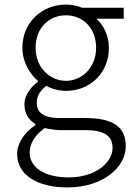

<svg xmlns="http://www.w3.org/2000/svg" viewBox="-20 -567 583 841"><path d="M275 254C431 254 531 166 531 73C531 -12 474 -50 353 -50H241C164 -50 141 -79 141 -117C141 -151 160 -173 183 -191C207 -177 240 -169 269 -169C374 -169 457 -247 457 -357C457 -411 434 -457 402 -485H522V-533H340C323 -540 298 -547 269 -547C164 -547 78 -469 78 -358C78 -294 112 -241 146 -213V-209C122 -191 87 -156 87 -110C87 -68 108 -40 135 -24V-19C86 14 55 61 55 108C55 198 142 254 275 254ZM269 -213C198 -213 136 -271 136 -358C136 -446 196 -500 269 -500C341 -500 401 -446 401 -358C401 -271 339 -213 269 -213ZM282 210C173 210 110 166 110 101C110 65 130 26 176 -6C203 0 231 3 243 3H352C431 3 473 24 473 81C473 145 398 210 282 210Z"/></svg>

Font: Noto Sans JP Light
Style: Regular
Weight: 300
Designer: Ryoko NISHIZUKA (kana & ideographs); Paul D. Hunt (Latin, Greek & Cyrillic); Wenlong ZHANG (bopomofo); Sandoll Communica
Foundry: Adobe Systems Incorporated
Version: Version 1.004;PS 1.004;hotconv 1.0.82;makeotf.lib2.5.63406